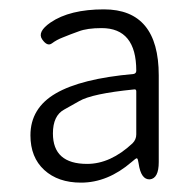

<svg xmlns="http://www.w3.org/2000/svg" viewBox="-20 -828 415 410"><path d="M153 -438Q104 -438 74.5 -465Q45 -492 45 -539Q45 -597 99 -628.5Q153 -660 265 -670Q271 -671 271 -677Q271 -768 197 -768Q166 -768 148 -761Q131 -755 114 -748Q101 -743 91 -735.5Q81 -728 70 -744Q59 -760 88 -780Q129 -808 202 -808Q319 -808 319 -667V-482Q319 -447 300 -445Q281 -444 276 -479L275 -484Q274 -490 272 -490Q270 -490 261 -482Q210 -438 153 -438ZM166 -478Q216 -478 263 -522Q271 -530 271 -541V-633Q271 -638 266 -637Q176 -628 149 -612Q133 -603 117 -594Q93 -581 93 -543Q93 -478 166 -478Z"/></svg>

Font: Resource Han Rounded JP Light
Style: Regular
Weight: 300
Designer: Cyano Hao (round all glyphs); Ryoko NISHIZUKA 西塚涼子 (kana, bopomofo & ideographs); Paul D. Hunt (Latin, Greek & Cyrillic)
Foundry: Cyano Hao
Version: 0.990